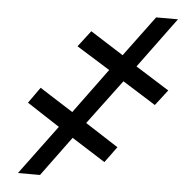

<svg xmlns="http://www.w3.org/2000/svg" viewBox="-49 -704 750 753"><g transform="rotate(5 326.0 -327.5)"><path d="M429.7 -394.5 298.3 -218.8 428.7 -134.8 382.8 -72.3 250.5 -156.2 135.7 0H48.8L192.9 -194.3L64 -278.3L108.4 -340.8L240.2 -256.8L370.1 -433.6L238.3 -515.6L287.1 -579.1L417.5 -496.1L535.6 -655.3H621.6L475.6 -457L607.9 -374L560.5 -312.5Z"/></g></svg>

Font: Inter 17pt SemiBold
Style: Italic
Weight: 600
Italic angle: -9.3988°
Version: Version 4.001;git-66647c0bb